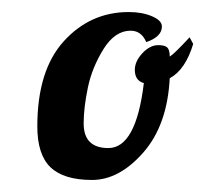

<svg xmlns="http://www.w3.org/2000/svg" viewBox="-20 -765 369 319"><path d="M262 -671Q269 -675 295 -703L301 -692Q288 -649 262 -635Q258 -557 218 -511.5Q178 -466 133 -466Q86 -466 64 -487Q42 -508 42 -555Q42 -648 86 -696.5Q130 -745 194 -745Q216 -745 232.5 -738Q249 -731 249 -721Q249 -704 223 -695Q215 -714 197 -714Q171 -714 152 -683.5Q133 -653 126 -619.5Q119 -586 119 -560Q119 -519 160 -519Q206 -519 219 -627Q204 -631 204 -649Q204 -663 216.5 -676.5Q229 -690 243 -690Q254 -690 258 -686Q262 -682 262 -671Z"/></svg>

Font: Lobster 1.4
Style: Regular
Weight: 400
Designer: Pablo Impallari
Foundry: Pablo Impallari. www.impallari.com
Version: Version 1.4